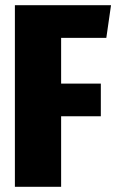

<svg xmlns="http://www.w3.org/2000/svg" viewBox="-20 -715 445 735"><path d="M37 -695H405L387 -570H214V-395H366V-270H214V0H37Z"/></svg>

Font: Fira Sans Compressed ExtraBold
Style: Regular
Weight: 800
Width: 1
Designer: bBox Type GmbH & Carrois Corporate GbR & Edenspiekermann AG
Foundry: bBox Type GmbH & Carrois Corporate GbR & Edenspiekermann AG
Version: Version 4.301